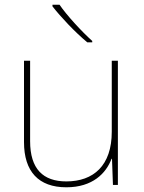

<svg xmlns="http://www.w3.org/2000/svg" viewBox="-20 -786 613 816"><path d="M233 -766H203V-759C238 -714 298 -650 351 -606H372V-612C327 -652 262 -723 233 -766ZM481 -528H455V-226C455 -82 377 -15 262 -15C163 -15 108 -68 108 -186V-528H82V-182C82 -57 144 10 262 10C374 10 431 -50 454 -111H456L460 0H481Z"/></svg>

Font: Noto Sans Canadian Aboriginal Thin
Style: Regular
Weight: 100
Designer: Monotype Design Team, Typotheque's Kevin King
Foundry: Monotype Imaging Inc.
Version: Version 2.004